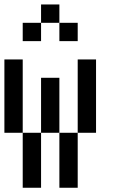

<svg xmlns="http://www.w3.org/2000/svg" viewBox="-20 -937 540 873"><path d="M0 -333.3V-666.7H83.3V-333.3ZM166.7 -83.3H83.3V-333.3H166.7ZM166.7 -333.3V-583.3H250V-333.3ZM166.7 -833.3V-750H83.3V-833.3ZM166.7 -916.7H250V-833.3H166.7ZM333.3 -83.3H250V-333.3H333.3ZM333.3 -333.3V-666.7H416.7V-333.3ZM333.3 -833.3V-750H250V-833.3Z"/></svg>

Font: GalmuriMono11 Regular
Style: Regular
Weight: 400
Designer: Lee Minseo (quiple)
Version: Version 2.399;hotconv 1.1.1;makeotfexe 2.6.0 DEVELOPMENT